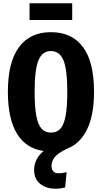

<svg xmlns="http://www.w3.org/2000/svg" viewBox="-20 -906 621 1170"><path d="M420 -886V-784H160V-886ZM389 0Q334 26 314 51Q294 76 294 104Q294 150 338 150Q361 150 386 143L377 236Q348 244 319 244Q261 244 224.5 214Q188 184 188 130Q188 62 246 14Q140 0 84 -90.5Q28 -181 28 -347Q28 -527 95.5 -618.5Q163 -710 290 -710Q418 -710 485.5 -619.5Q553 -529 553 -347Q553 -206 511 -118.5Q469 -31 389 0ZM390 -347Q390 -483 366.5 -539Q343 -595 290 -595Q238 -595 214.5 -538.5Q191 -482 191 -347Q191 -253 201.5 -199Q212 -145 233.5 -121.5Q255 -98 290 -98Q326 -98 347.5 -121Q369 -144 379.5 -198.5Q390 -253 390 -347Z"/></svg>

Font: Fira Sans Extra Condensed
Style: Bold
Weight: 700
Width: 1
Designer: Carrois Corporate & Edenspiekermann AG
Foundry: Carrois Corporate GbR & Edenspiekermann AG
Version: Version 4.203